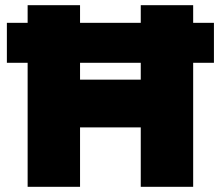

<svg xmlns="http://www.w3.org/2000/svg" viewBox="-20 -720 851 740"><path d="M522.5 0V-700H724.5V0ZM86.5 0V-700H288.5V0ZM272.5 -229V-413H538.5V-229ZM6.5 -478V-632H804.5V-478Z"/></svg>

Font: Geologica Black
Style: Regular
Weight: 900
Designer: Sindre Bremnes, Frode Helland
Foundry: Monokrom Skriftforlag AS
Version: Version 1.010;gftools[0.9.28]